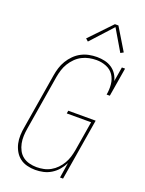

<svg xmlns="http://www.w3.org/2000/svg" viewBox="-176 -1043 853 1133"><g transform="rotate(20 250.0 -476.5)"><path d="M193 8Q167 8 141.5 1.5Q116 -5 96.5 -20Q77 -35 64.5 -57Q52 -79 46.5 -103.5Q41 -128 42 -155Q43 -182 48 -208L105 -553Q109 -578 116.5 -602Q124 -626 137.5 -648.5Q151 -671 170 -690Q189 -709 212 -721Q235 -733 260 -738Q285 -743 310 -743Q335 -743 359 -737.5Q383 -732 402.5 -719Q422 -706 435 -686.5Q448 -667 453 -644L468 -735H488L458 -554H438Q444 -586 441 -618.5Q438 -651 421.5 -676Q405 -701 375.5 -713Q346 -725 314 -725Q291 -725 268 -720.5Q245 -716 223.5 -705Q202 -694 184.5 -676.5Q167 -659 154.5 -638.5Q142 -618 135 -595.5Q128 -573 124 -550L67 -205Q63 -182 62 -158Q61 -134 65.5 -111.5Q70 -89 80.5 -69Q91 -49 108.5 -35.5Q126 -22 149 -16Q172 -10 195 -10Q217 -10 239.5 -14.5Q262 -19 282.5 -30.5Q303 -42 319.5 -59Q336 -76 348 -96.5Q360 -117 366.5 -138.5Q373 -160 377 -182L408 -369H255L258 -387H430L366 0H347L362 -96Q350 -72 332.5 -51.5Q315 -31 292 -17Q269 -3 243.5 2.5Q218 8 193 8ZM227 -810 211 -824 342 -961H364L448 -822L430 -812L351 -946Z"/></g></svg>

Font: Iosevka Slab Thin Oblique
Style: Regular
Weight: 100
Italic angle: -9°
Monospace: yes
Designer: Belleve Invis
Foundry: Belleve Invis
Version: Version 11.1.0; ttfautohint (v1.8.3)